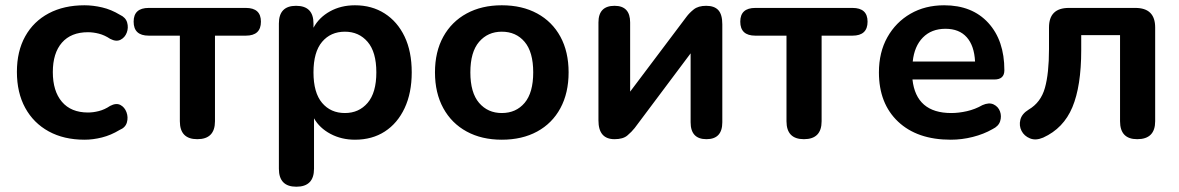

<svg xmlns="http://www.w3.org/2000/svg" viewBox="-20 -519 4463 727"><path d="M300 10Q222 10 164.5 -21.5Q107 -53 75.5 -110.5Q44 -168 44 -247Q44 -325 75.5 -381.5Q107 -438 164.5 -468.5Q222 -499 300 -499Q332 -499 366.5 -491Q401 -483 434 -463Q456 -453 461.5 -433.5Q467 -414 460 -395.5Q453 -377 436.5 -368.5Q420 -360 397 -372Q376 -386 354.5 -391.5Q333 -397 313 -397Q249 -397 214.5 -357.5Q180 -318 180 -246Q180 -174 214.5 -133.5Q249 -93 313 -93Q333 -93 354.5 -98.5Q376 -104 397 -118Q420 -130 436 -121.5Q452 -113 459 -94Q466 -75 460.5 -55.5Q455 -36 433 -27Q400 -7 366 1.5Q332 10 300 10Z M727 8Q661 8 661 -60V-384H543Q486 -384 486 -437Q486 -489 543 -489H911Q968 -489 968 -437Q968 -384 911 -384H794V-60Q794 8 727 8Z M1286 -91Q1339 -91 1372 -129.5Q1405 -168 1405 -245Q1405 -322 1372 -360.5Q1339 -399 1286 -399Q1232 -399 1199.5 -360.5Q1167 -322 1167 -245Q1167 -168 1199.5 -129.5Q1232 -91 1286 -91ZM1102 188Q1036 188 1036 120V-430Q1036 -497 1101 -497Q1167 -497 1167 -430V-414Q1188 -453 1229.5 -476Q1271 -499 1324 -499Q1388 -499 1436.5 -468Q1485 -437 1512 -380.5Q1539 -324 1539 -245Q1539 -167 1512 -109.5Q1485 -52 1437 -21Q1389 10 1324 10Q1273 10 1231.5 -12Q1190 -34 1169 -71V120Q1169 188 1102 188Z M1880 10Q1804 10 1747 -21Q1690 -52 1658.5 -109.5Q1627 -167 1627 -245Q1627 -323 1658.5 -380Q1690 -437 1747 -468Q1804 -499 1880 -499Q1957 -499 2014 -468Q2071 -437 2102 -380Q2133 -323 2133 -245Q2133 -167 2102 -109.5Q2071 -52 2014 -21Q1957 10 1880 10ZM1880 -91Q1934 -91 1966.5 -129.5Q1999 -168 1999 -245Q1999 -322 1966.5 -360.5Q1934 -399 1880 -399Q1827 -399 1794 -360.5Q1761 -322 1761 -245Q1761 -168 1794 -129.5Q1827 -91 1880 -91Z M2307 8Q2246 8 2246 -63V-434Q2246 -497 2307 -497Q2366 -497 2366 -434V-172L2579 -455Q2590 -470 2607 -483.5Q2624 -497 2654 -497Q2685 -497 2700 -480.5Q2715 -464 2715 -427V-56Q2715 8 2655 8Q2595 8 2595 -56V-317L2383 -34Q2372 -20 2355.5 -6Q2339 8 2307 8Z M3024 8Q2958 8 2958 -60V-384H2840Q2783 -384 2783 -437Q2783 -489 2840 -489H3208Q3265 -489 3265 -437Q3265 -384 3208 -384H3091V-60Q3091 8 3024 8Z M3580 10Q3453 10 3380.5 -58.5Q3308 -127 3308 -245Q3308 -321 3340 -378Q3372 -435 3427.5 -467Q3483 -499 3555 -499Q3661 -499 3722 -432.5Q3783 -366 3783 -253Q3783 -218 3745 -218H3435Q3449 -91 3582 -91Q3610 -91 3641 -98Q3672 -105 3700 -121Q3725 -132 3742.5 -123.5Q3760 -115 3766.5 -97Q3773 -79 3767 -60Q3761 -41 3738 -30Q3705 -11 3663.5 -0.5Q3622 10 3580 10ZM3436 -286H3672Q3669 -346 3640.5 -378Q3612 -410 3560 -410Q3507 -410 3474.5 -377Q3442 -344 3436 -286Z M4286 8Q4221 8 4221 -60V-386H4074V-329Q4074 -193 4040.5 -113Q4007 -33 3930 2Q3902 14 3880 5Q3858 -4 3848 -23.5Q3838 -43 3843.5 -65.5Q3849 -88 3875 -104Q3921 -131 3936.5 -186Q3952 -241 3952 -333V-415Q3952 -489 4027 -489H4279Q4354 -489 4354 -415V-60Q4354 8 4286 8Z"/></svg>

Font: Chiron GoRound TC SB
Style: Regular
Weight: 500
Designer: Ryoko NISHIZUKA 西塚涼子 (kana, bopomofo & ideographs); Paul D. Hunt (Latin, Greek & Cyrillic); Sandoll Communications 산돌커뮤니
Foundry: Adobe
Version: Version 1.000;hotconv 1.1.1;makeotfexe 2.6.0